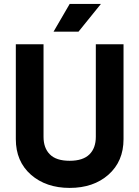

<svg xmlns="http://www.w3.org/2000/svg" viewBox="-20 -920 693 954"><path d="M246.1 -762.7Q277.3 -762.7 370.1 -762.7Q397.5 -796.9 481.4 -900.4Q442.4 -900.4 326.2 -900.4Q305.7 -866.2 246.1 -762.7ZM326.2 13.7Q209 13.7 133.8 -51.8Q58.6 -118.2 58.6 -228.5Q58.6 -385.7 58.6 -700.2Q92.8 -700.2 196.3 -700.2Q196.3 -585 196.3 -240.2Q196.3 -184.6 227.5 -153.3Q258.8 -121.1 326.2 -121.1Q392.6 -121.1 424.8 -153.3Q456.1 -184.6 456.1 -240.2Q456.1 -393.6 456.1 -700.2Q490.2 -700.2 593.8 -700.2Q593.8 -582 593.8 -228.5Q593.8 -118.2 518.6 -51.8Q444.3 13.7 326.2 13.7Z"/></svg>

Font: LeFont
Style: Regular
Weight: 700
Designer: Leryon MEDIA
Version: Version 1.0